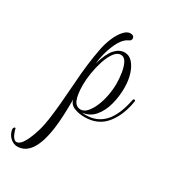

<svg xmlns="http://www.w3.org/2000/svg" viewBox="-306 -518 775 880"><g transform="rotate(30 81.5 -77.5)"><path d="M-71 277Q-91 277 -108.5 261Q-126 245 -130 219Q-128 207 -122 207Q-117 207 -117 216Q-103 261 -84 261Q-62 261 -40 213Q-29 189 -20 158Q-11 127 -6 89Q3 26 12 -103Q19 -213 36 -299Q43 -334 56 -364Q69 -394 86 -413Q103 -432 120 -432Q141 -432 141 -415Q141 -405 129 -400Q87 -382 61 -287Q57 -271 54.5 -257.5Q52 -244 51 -232Q68 -292 91 -317.5Q114 -343 142 -343Q166 -343 183.5 -323.5Q201 -304 211 -272Q221 -240 221 -201Q221 -155 209.5 -112Q198 -69 173.5 -40Q149 -11 110 -6Q115 -5 120 -5Q125 -5 130 -5Q189 -5 226.5 -45.5Q264 -86 281 -172Q282 -178 288 -178Q293 -178 293 -172Q280 -91 239.5 -42.5Q199 6 129 6Q98 6 73.5 -4Q49 -14 44 -39Q44 9 42 48.5Q40 88 36 117Q14 277 -71 277ZM96 -15Q114 -15 129.5 -32.5Q145 -50 156.5 -77.5Q168 -105 174 -137.5Q180 -170 180 -200Q180 -227 175.5 -256Q171 -285 160.5 -305Q150 -325 132 -325Q112 -325 96.5 -303Q81 -281 70.5 -248.5Q60 -216 54.5 -181.5Q49 -147 49 -121Q49 -67 60 -41Q71 -15 96 -15Z"/></g></svg>

Font: Updock
Style: Regular
Weight: 400
Designer: Robert E. Leuschke
Foundry: Robert E. Leuschke
Version: Version 1.010; ttfautohint (v1.8.4.7-5d5b)